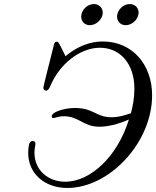

<svg xmlns="http://www.w3.org/2000/svg" viewBox="-20 -911 775 953"><path d="M383 -829C383 -805 400 -786 426 -786C460 -786 490 -818 490 -848C490 -874 470 -891 446 -891C412 -891 383 -859 383 -829ZM561 -829C561 -805 578 -786 604 -786C638 -786 668 -818 668 -848C668 -874 648 -891 624 -891C590 -891 561 -859 561 -829ZM120 -152C120 -48 203 22 314 22C523 22 735 -203 735 -438C735 -590 637 -705 491 -705C468 -705 393 -705 305 -632C271 -702 270 -704 261 -704C250 -704 248 -691 246 -682C229 -613 195 -482 195 -475C195 -467 201 -461 208 -461C215 -461 222 -466 228 -480C274 -593 377 -674 476 -674C576 -674 647 -595 647 -471C647 -422 639 -385 630 -349C602 -340 572 -329 534 -329C455 -329 447 -375 351 -375C304 -375 255 -359 242 -345C235 -337 234 -325 245 -325C254 -325 269 -334 296 -334C373 -334 392 -282 474 -282C532 -282 593 -306 620 -318C561 -128 425 -9 304 -9C218 -9 151 -67 151 -153C151 -175 156 -189 156 -198C156 -208 149 -211 142 -211C138 -211 134 -210 132 -208C123 -202 120 -172 120 -152Z"/></svg>

Font: CMU Serif
Style: Italic
Weight: 500
Italic angle: -14.04°
Version: Version 0.7.0